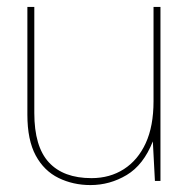

<svg xmlns="http://www.w3.org/2000/svg" viewBox="-20 -522 553 554"><path d="M241 12Q191 12 149 -8.5Q107 -29 83 -73.5Q59 -118 59 -191V-502H79V-196Q79 -99 121 -53.5Q163 -8 244 -8Q297 -8 337.5 -34Q378 -60 400.5 -109Q423 -158 423 -230V-502H443V0H427L421 -114Q394 -46 345.5 -17Q297 12 241 12Z"/></svg>

Font: DM Sans 16pt Thin
Style: Regular
Weight: 250
Version: Version 4.004;gftools[0.9.30]